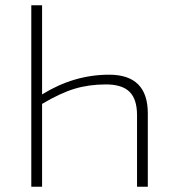

<svg xmlns="http://www.w3.org/2000/svg" viewBox="-20 -710 650 730"><path d="M140 -690V-351Q261 -426 395 -426Q542 -426 542 -279V0H501V-272Q501 -333 472.5 -361Q444 -389 383 -389Q318 -389 263.5 -372.5Q209 -356 140 -315V0H99V-690Z"/></svg>

Font: Exo 2.0 Extra Light
Style: Regular
Weight: 250
Designer: Natanael Gama
Version: Version 1.001;PS 001.001;hotconv 1.0.70;makeotf.lib2.5.58329